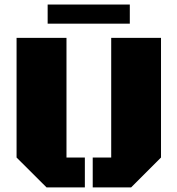

<svg xmlns="http://www.w3.org/2000/svg" viewBox="-20 -812 769 832"><path d="M381.8 0V-129.4H461.9V-647.9H677.7V-129.4L548.3 0ZM181.6 0 51.8 -129.4V-647.9H268.1V-129.4H347.7V0ZM186.5 -709.5V-792.5H542.5V-709.5Z"/></svg>

Font: Black Ops One
Style: Regular
Weight: 400
Designer: James Grieshaber, Eben Sorkin
Foundry: Sorkin Type Co.
Version: Version 1.004; ttfautohint (v1.8.4.7-5d5b)